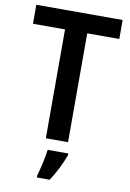

<svg xmlns="http://www.w3.org/2000/svg" viewBox="-100 -841 713 1056"><g transform="rotate(10 256.0 -312.5)"><path d="M318 -66V-674H497V-780H15V-674H194V-66ZM330 5V-5H215C210 38 194 106 183 143V155H254C286 108 314 49 330 5Z"/></g></svg>

Font: Noto Sans Malayalam UI SemiCondensed SemiBold
Style: Regular
Weight: 600
Width: 4
Designer: Jelle Bosma - Monotype Design Team
Foundry: Monotype Imaging Inc.
Version: Version 2.104